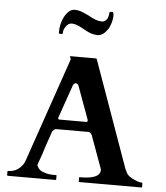

<svg xmlns="http://www.w3.org/2000/svg" viewBox="-62 -1005 915 1060"><g transform="rotate(5 396.0 -475.5)"><path d="M179 -76C180 -77 181 -79 181 -82C183 -85 184 -91 187 -98C196.7 -123.8 205.5 -150.4 215 -182C223 -204 231 -229 242 -260L243 -264C249.5 -270.5 253.7 -280 266 -280H443C450.3 -280 457.2 -275.5 459 -270C461 -268 463 -266 463 -264C465 -261 465 -260 465 -259L529 -83C530 -80 530 -78 530 -76C530 -33.6 467.6 -27 425 -27H418C417 -27 416 -26 415 -26C414 -24 414 -24 414 -23V-4C414 -3 414 -2 415 -2C416 0 417 0 418 0H761C763 0 764 0 765 -2V-22C765 -23 765 -24 764 -26C763 -26 762 -27 761 -27C754 -27 746 -28 739 -31C713.8 -40.4 696.4 -48.6 681 -64C677 -70 673 -75 671 -82C667 -88 664 -96 661 -105L454 -685C453 -686 453 -687 451 -688H307C306 -688 306 -687 306 -686C306 -684.2 311 -673.6 311 -670V-668L310 -667L114 -98C109 -82 102 -69 93 -60C75.9 -40.8 54 -27 21 -27C18 -27 17 -26 17 -23V-4C17 -1 18 0 21 0H286C287 0 288 0 289 -2V-26C288 -26 287 -27 286 -27H273C255.1 -27 233.7 -29.4 219 -36C201.2 -40 187 -52 181 -68C180 -69 180 -71 179 -72ZM425 -334H279C276 -334 273 -334 273 -336C271 -336 271 -338 271 -340V-346C272 -347 272 -349 273 -350L335 -528C336.5 -533.9 344.1 -542 351 -542C357.8 -542 365.6 -535.1 367 -528L432 -350C433 -349 433 -347 433 -346C434 -344 434 -342 434 -341C434 -336 430.6 -334 425 -334ZM501 -944C501 -919.1 488.7 -894 465 -894C436.4 -894 409.1 -908.3 389 -920C364.9 -930.3 341.6 -945 310 -945C298 -945 287 -941 278 -933C251.3 -909.2 233 -863.2 233 -814C233 -809 234 -806 237 -806H248C251.7 -806 255 -807 255 -812C255 -820 257 -827 259 -834C263 -841 266 -846 270 -852C274 -856 279 -860 283 -864C289 -866 293 -868 298 -868C311 -868 323 -865 335 -860C368.2 -846.2 401.4 -817 446 -817C475.5 -817 491.7 -839.7 505 -858C515.3 -877 525 -903.9 525 -931V-936C525 -940.9 522.8 -951 519 -951H509C505.1 -951 501 -948.5 501 -944Z"/></g></svg>

Font: fbb
Style: Bold
Weight: 400
Designer: David J. Perry, Michael Sharpe
Version: Version 1.045